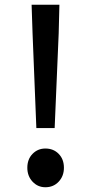

<svg xmlns="http://www.w3.org/2000/svg" viewBox="-20 -774 383 808"><path d="M133 -235 117 -634 113 -754H230L227 -634L210 -235ZM171 14Q139 14 117 -9.5Q95 -33 95 -68Q95 -104 117 -126.5Q139 -149 171 -149Q205 -149 227 -126.5Q249 -104 249 -68Q249 -33 227 -9.5Q205 14 171 14Z"/></svg>

Font: Noto Sans TC Thin Medium
Style: Regular
Weight: 500
Version: Version 2.004-H2;hotconv 1.0.118;makeotfexe 2.5.65603